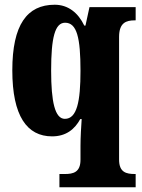

<svg xmlns="http://www.w3.org/2000/svg" viewBox="-20 -566 601 811"><path d="M231 225H553V169H550C513 169 483 162 483 108V-410C483 -471 514 -480 549 -480H553V-536H358L341 -458H336C310 -512 268 -546 211 -546C94 -546 32 -461 32 -269C32 -76 94 10 200 10C260 10 296 -21 319 -63H325C323 -34 320 13 320 51V109C320 162 289 169 254 169H231ZM254 -64C212 -64 196 -136 196 -268C196 -407 212 -470 255 -470C305 -470 320 -406 320 -267C320 -137 305 -64 254 -64Z"/></svg>

Font: Noto Serif Ethiopic ExtraCondensed Black
Style: Regular
Weight: 900
Width: 2
Designer: Monotype Design Team
Foundry: Monotype Imaging Inc.
Version: Version 2.102